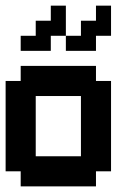

<svg xmlns="http://www.w3.org/2000/svg" viewBox="-20 -663 469 683"><path d="M321.4 -375H375V-53.6H321.4V0H53.6V-53.6H0V-375H53.6V-428.6H321.4ZM107.1 -321.4V-107.1H267.9V-321.4ZM160.7 -642.9H214.3V-535.7H160.7V-482.1H53.6V-535.7H107.1V-589.3H160.7ZM321.4 -642.9H375V-535.7H321.4V-482.1H214.3V-535.7H267.9V-589.3H321.4Z"/></svg>

Font: Jersey 10
Style: Regular
Weight: 400
Designer: Sarah Cadigan-Fried
Version: Version 1.000